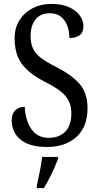

<svg xmlns="http://www.w3.org/2000/svg" viewBox="-20 -744 508 985"><path d="M223 10Q130 10 85 -28Q40 -66 40 -128Q40 -159 58 -177.5Q76 -196 107 -196Q110 -127 141 -82Q172 -37 230 -37Q285 -37 315.5 -69.5Q346 -102 346 -162Q346 -202 331 -229.5Q316 -257 285.5 -279.5Q255 -302 207 -326Q131 -365 93 -415Q55 -465 55 -547Q55 -601 80 -640.5Q105 -680 147.5 -702Q190 -724 244 -724Q297 -724 333.5 -707.5Q370 -691 389 -665Q408 -639 408 -611Q408 -579 389.5 -564Q371 -549 336 -549Q336 -582 325.5 -611Q315 -640 293 -658Q271 -676 236 -676Q188 -676 162.5 -644.5Q137 -613 137 -559Q137 -522 149 -495.5Q161 -469 190 -447Q219 -425 269 -400Q346 -361 387.5 -314.5Q429 -268 429 -188Q429 -93 372 -41.5Q315 10 223 10ZM169 208Q176 174 184 136Q192 98 196 61H278V71Q270 92 258 119Q246 146 232 173Q218 200 205 221H169Z"/></svg>

Font: Noto Serif Ethiopic Condensed
Style: Regular
Weight: 400
Width: 3
Designer: Monotype Design Team
Foundry: Monotype Imaging Inc.
Version: Version 2.102; ttfautohint (v1.8.4.7-5d5b)